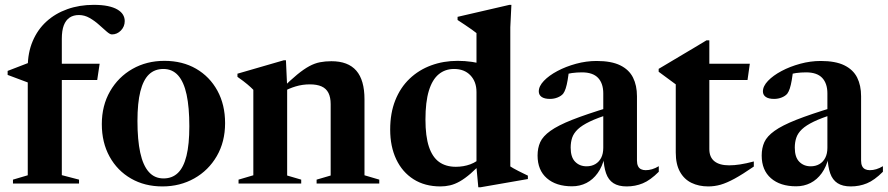

<svg xmlns="http://www.w3.org/2000/svg" viewBox="-20 -757 3662 792"><path d="M119.5 -427 101 -414.5 11.5 -448V-464.5L107.5 -501.5L162.5 -494H391L381 -427ZM235 -34.5 306 -16V0H33.5V-16L94.5 -34V-479.5Q94.5 -539.5 114.8 -587.2Q135 -635 171.5 -668.2Q208 -701.5 257.8 -719.2Q307.5 -737 366.5 -737Q400.5 -737 424.5 -732Q448.5 -727 464.2 -717.8Q480 -708.5 487.2 -696.5Q494.5 -684.5 494.5 -670Q494.5 -647.5 478.8 -631.2Q463 -615 441.5 -615Q433.5 -615 419.8 -627Q406 -639 388.2 -655Q370.5 -671 349.5 -683Q328.5 -695 305.5 -695Q283 -695 267.2 -684.5Q251.5 -674 243.2 -652.5Q235 -631 235 -597Z M654.5 -21Q690.5 -21 714 -43.8Q737.5 -66.5 749.2 -114Q761 -161.5 761 -236Q761 -314 749.8 -366.5Q738.5 -419 714.8 -445.8Q691 -472.5 654 -472.5Q618 -472.5 594.5 -450Q571 -427.5 559 -380Q547 -332.5 547 -258Q547 -180 558.5 -127.2Q570 -74.5 593.8 -47.8Q617.5 -21 654.5 -21ZM650 12Q577 12 520.5 -20.5Q464 -53 432 -111Q400 -169 400 -245Q400 -321.5 434 -380.5Q468 -439.5 526.5 -472.8Q585 -506 658.5 -506Q732.5 -506 788.8 -473.5Q845 -441 876.8 -383Q908.5 -325 908.5 -249Q908.5 -172 874.2 -113Q840 -54 781.2 -21Q722.5 12 650 12Z M1164.5 -399V-33L1222.5 -16V0H964V-16L1025 -34V-386.5Q1016.5 -395.5 1001.2 -408.5Q986 -421.5 959.5 -440V-453L1151 -508.5H1159.5ZM1286 -16 1344 -33V-327.5Q1344 -355.5 1334.8 -373.8Q1325.5 -392 1306.5 -400.5Q1287.5 -409 1258 -409Q1227.5 -409 1199.5 -400.5Q1171.5 -392 1149 -379L1142 -391Q1178.5 -427 1206 -449.5Q1233.5 -472 1255.8 -484Q1278 -496 1299.8 -500.2Q1321.5 -504.5 1347 -504.5Q1416 -504.5 1449.8 -465.5Q1483.5 -426.5 1483.5 -347.5V-34L1544.5 -16V0H1286Z M1945.5 -377.5Q1945.5 -420 1920.5 -446.2Q1895.5 -472.5 1853 -472.5Q1816 -472.5 1789.5 -450.5Q1763 -428.5 1749 -382.5Q1735 -336.5 1735 -264Q1735 -195 1749.2 -152Q1763.5 -109 1791.2 -89Q1819 -69 1860.5 -69Q1892 -69 1920 -79.2Q1948 -89.5 1972 -113.5L1975.5 -94Q1945.5 -62 1921.5 -41.2Q1897.5 -20.5 1876.8 -8.8Q1856 3 1836.5 7.5Q1817 12 1797 12Q1732.5 12 1686 -17.5Q1639.5 -47 1614.5 -99.8Q1589.5 -152.5 1589.5 -222.5Q1589.5 -290.5 1610.5 -343.2Q1631.5 -396 1669.5 -432.2Q1707.5 -468.5 1758.2 -487.2Q1809 -506 1868 -506Q1897.5 -506 1926.8 -501.8Q1956 -497.5 1984.8 -489Q2013.5 -480.5 2041 -466.5L1945.5 -456.5V-620.5Q1939.5 -625.5 1926.5 -634.8Q1913.5 -644 1897.8 -654.5Q1882 -665 1867.5 -674.5V-687.5L2081.5 -737H2089.5L2085 -644.5V-70.5Q2089.5 -67.5 2098.2 -62.5Q2107 -57.5 2117.8 -52Q2128.5 -46.5 2139 -41.5Q2149.5 -36.5 2157.5 -32.5V-18.5L1962 15.5H1953L1945.5 -65.5Z M2494.5 -315 2496.5 -287Q2445 -271 2412.8 -255.5Q2380.5 -240 2363.5 -223.8Q2346.5 -207.5 2340.2 -189Q2334 -170.5 2334 -148Q2334 -108.5 2352.5 -89.8Q2371 -71 2399.5 -71Q2420 -71 2435.5 -80Q2451 -89 2459.8 -106Q2468.5 -123 2468.5 -147.5V-371.5Q2468.5 -413 2447 -435.8Q2425.5 -458.5 2380.5 -458.5Q2359.5 -458.5 2339.5 -455.8Q2319.5 -453 2306 -447.5L2328 -474.5Q2325 -447 2321.5 -426.5Q2318 -406 2313.5 -392.2Q2309 -378.5 2303 -370.5Q2295 -361 2280.2 -355Q2265.5 -349 2248.5 -349Q2226 -349 2214.2 -357.2Q2202.5 -365.5 2202.5 -380Q2202.5 -401.5 2223.5 -423.5Q2244.5 -445.5 2279.2 -464Q2314 -482.5 2356.2 -494Q2398.5 -505.5 2441 -505.5Q2502 -505.5 2538.5 -487.5Q2575 -469.5 2591.2 -437Q2607.5 -404.5 2607.5 -360V-94.5Q2607.5 -81 2611.8 -72Q2616 -63 2624.2 -59Q2632.5 -55 2643.5 -55Q2656.5 -55 2670 -59Q2683.5 -63 2697.5 -71.5V-48.5Q2662.5 -13.5 2631.5 -0.8Q2600.5 12 2565 12Q2531 12 2510.2 -1.5Q2489.5 -15 2480 -42.2Q2470.5 -69.5 2469 -109.5L2473.5 -107.5Q2464.5 -69.5 2445.2 -42.8Q2426 -16 2399 -2.2Q2372 11.5 2339.5 11.5Q2274 11.5 2235.8 -21.8Q2197.5 -55 2197.5 -115.5Q2197.5 -146.5 2208.5 -170.8Q2219.5 -195 2250.5 -217.2Q2281.5 -239.5 2340.2 -262.8Q2399 -286 2494.5 -315Z M2906 -142Q2906 -108.5 2927 -91.8Q2948 -75 2987.5 -75Q3009 -75 3033.2 -78.8Q3057.5 -82.5 3089.5 -91V-70Q3043 -38 3010.5 -20.2Q2978 -2.5 2952.8 4.8Q2927.5 12 2901.5 12Q2862.5 12 2832.2 -2.8Q2802 -17.5 2784.8 -48.5Q2767.5 -79.5 2767.5 -128V-409L2697 -461V-473Q2704.5 -477.5 2719.8 -486.5Q2735 -495.5 2755.5 -507.8Q2776 -520 2799.5 -534Q2823 -548 2847.5 -562.5Q2872 -577 2894 -590.5H2906V-479ZM2853 -427V-494H3073L3063.5 -427Z M3419 -315 3421 -287Q3369.5 -271 3337.2 -255.5Q3305 -240 3288 -223.8Q3271 -207.5 3264.8 -189Q3258.5 -170.5 3258.5 -148Q3258.5 -108.5 3277 -89.8Q3295.5 -71 3324 -71Q3344.5 -71 3360 -80Q3375.5 -89 3384.2 -106Q3393 -123 3393 -147.5V-371.5Q3393 -413 3371.5 -435.8Q3350 -458.5 3305 -458.5Q3284 -458.5 3264 -455.8Q3244 -453 3230.5 -447.5L3252.5 -474.5Q3249.5 -447 3246 -426.5Q3242.5 -406 3238 -392.2Q3233.5 -378.5 3227.5 -370.5Q3219.5 -361 3204.8 -355Q3190 -349 3173 -349Q3150.5 -349 3138.8 -357.2Q3127 -365.5 3127 -380Q3127 -401.5 3148 -423.5Q3169 -445.5 3203.8 -464Q3238.5 -482.5 3280.8 -494Q3323 -505.5 3365.5 -505.5Q3426.5 -505.5 3463 -487.5Q3499.5 -469.5 3515.8 -437Q3532 -404.5 3532 -360V-94.5Q3532 -81 3536.2 -72Q3540.5 -63 3548.8 -59Q3557 -55 3568 -55Q3581 -55 3594.5 -59Q3608 -63 3622 -71.5V-48.5Q3587 -13.5 3556 -0.8Q3525 12 3489.5 12Q3455.5 12 3434.8 -1.5Q3414 -15 3404.5 -42.2Q3395 -69.5 3393.5 -109.5L3398 -107.5Q3389 -69.5 3369.8 -42.8Q3350.5 -16 3323.5 -2.2Q3296.5 11.5 3264 11.5Q3198.5 11.5 3160.2 -21.8Q3122 -55 3122 -115.5Q3122 -146.5 3133 -170.8Q3144 -195 3175 -217.2Q3206 -239.5 3264.8 -262.8Q3323.5 -286 3419 -315Z"/></svg>

Font: Newsreader 60pt SemiBold
Style: Regular
Weight: 600
Designer: Hugues Gentile
Foundry: Production Type
Version: Version 1.003